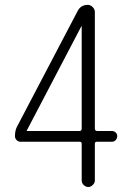

<svg xmlns="http://www.w3.org/2000/svg" viewBox="-20 -750 540 770"><path d="M87.9 -227.5V-226.6L86.9 -225.6Q86.9 -224.6 87.9 -224.6H298.8Q307.6 -224.6 307.6 -234.4V-643.6Q307.6 -644.5 306.6 -644.5Q305.7 -644.5 305.7 -643.6ZM61.5 -181.6Q52.7 -181.6 46.4 -188.5Q40 -195.3 40 -204.1Q40 -228.5 49.8 -245.1L291 -705.1Q303.7 -730.5 332 -730.5Q342.8 -730.5 351.6 -721.7Q360.4 -712.9 360.4 -702.1V-234.4Q360.4 -225.6 369.1 -224.6H428.7Q437.5 -224.6 443.8 -218.8Q450.2 -212.9 450.2 -204.1Q450.2 -195.3 444.3 -188.5Q438.5 -181.6 428.7 -181.6H369.1Q360.4 -181.6 360.4 -173.8V-26.4Q360.4 -16.6 352.1 -8.3Q343.8 0 334 0Q324.2 0 315.9 -7.8Q307.6 -15.6 307.6 -26.4V-173.8Q307.6 -181.6 298.8 -181.6Z"/></svg>

Font: Rounded-X Mgen+ 1mn light
Style: Regular
Weight: 200
Designer: [Source Han Sans]
Ryoko NISHIZUKA  (kana & ideographs); Paul D. Hunt (Latin, Greek & Cyrillic); Wenlong ZHANG  (bopomofo
Version: Version 1.059.20150602